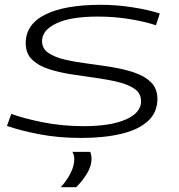

<svg xmlns="http://www.w3.org/2000/svg" viewBox="-20 -564 744 799"><path d="M9 -40 27 -90Q79 -71 159 -55Q239 -39 328 -39Q441 -39 504 -67Q567 -95 567 -142Q567 -175 541 -193.5Q515 -212 472 -222.5Q429 -233 378 -240Q327 -247 275.5 -255Q224 -263 181.5 -277Q139 -291 113 -316.5Q87 -342 87 -384Q87 -463 168.5 -503.5Q250 -544 400 -544Q464 -544 529 -534Q594 -524 645 -508L629 -459Q579 -475 517 -485Q455 -495 388 -495Q273 -495 214 -466.5Q155 -438 155 -393Q155 -362 181 -344Q207 -326 250 -316Q293 -306 344 -299.5Q395 -293 446.5 -284.5Q498 -276 540.5 -261.5Q583 -247 609 -221Q635 -195 635 -152Q635 -96 595.5 -60Q556 -24 484.5 -7Q413 10 318 10Q224 10 145.5 -5Q67 -20 9 -40ZM281 68H356Q361 84 361 96Q361 126 343 156.5Q325 187 297 215H233Q259 186 274 156Q289 126 289 99Q289 79 281 68Z"/></svg>

Font: Georama ExtraExtended Light
Style: Italic
Weight: 300
Width: 8
Italic angle: -9°
Designer: Jean-Baptiste Levee
Foundry: Production Type
Version: Version 1.000